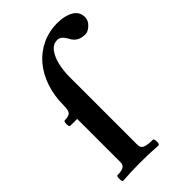

<svg xmlns="http://www.w3.org/2000/svg" viewBox="-222 -804 886 886"><g transform="rotate(-45 221.5 -361.0)"><path d="M34 4Q29 4 27.5 -5.1Q26 -14.2 27.5 -23.6Q29 -33 34 -33Q59 -33 72 -39.9Q85 -46.9 85 -66V-348H40Q35.4 -348 33.7 -357Q32 -366 33.7 -375Q35.4 -384 40 -384Q66.7 -384 75.8 -394.1Q85 -404.1 85 -435Q85 -498 103 -551.5Q121 -605 154 -644Q187 -683 233 -704.5Q279 -726 334 -726Q380 -726 411.5 -708.3Q443 -690.6 443 -654Q443 -632.3 424 -614.6Q405 -597 388 -597Q364 -597 347.5 -606Q331 -615 321 -634Q311 -653 300.5 -662Q290 -671 278 -671Q250 -671 232 -647Q214 -623 205.5 -586.5Q197 -550 197 -512V-66Q197 -46.9 213 -39.9Q229 -33 264 -33Q269 -33 270.5 -23.8Q272 -14.5 270.5 -5.2Q269 4 264 4Q235.7 2 206.9 1Q178 0 148.7 0Q120.5 0 91.8 1Q63 2 34 4Z"/></g></svg>

Font: Junicode VF
Style: Regular
Weight: 400
Designer: Peter S. Baker
Version: Version 2.213